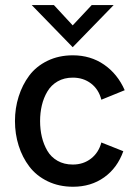

<svg xmlns="http://www.w3.org/2000/svg" viewBox="-20 -709 524 739"><path d="M259.8 -527.3 102.1 -689.5H187.5L259.8 -611.3L333 -689.5H417.5ZM261.2 9.8Q207 9.8 163.6 -11.2Q120.1 -32.2 93 -67.9Q65.9 -103.5 51.8 -148.4Q37.6 -193.4 37.6 -243.2Q37.6 -292.5 51.8 -337.4Q65.9 -382.3 92.5 -418Q119.1 -453.6 162.6 -474.9Q206.1 -496.1 260.3 -496.1Q328.6 -496.1 380.6 -460.2Q432.6 -424.3 460 -361.8L370.1 -325.2Q359.9 -365.2 330.3 -387.7Q300.8 -410.2 260.3 -410.2Q227.1 -410.2 201.9 -395.8Q176.8 -381.3 162.4 -356.9Q147.9 -332.5 141.1 -303.7Q134.3 -274.9 134.3 -243.2Q134.3 -210.9 141.1 -182.1Q147.9 -153.3 162.1 -128.9Q176.3 -104.5 201.4 -90.1Q226.6 -75.7 260.3 -75.7Q300.8 -75.7 330.3 -98.6Q359.9 -121.6 370.1 -160.6L454.6 -127Q431.6 -62.5 380.9 -26.4Q330.1 9.8 261.2 9.8Z"/></svg>

Font: HK Grotesk Medium
Style: Regular
Weight: 500
Designer: Alfredo Marco Pradil and Stefan Peev
Foundry: Hanken Design Co.
Version: Version 1.045;PS 001.045;hotconv 1.0.88;makeotf.lib2.5.64775